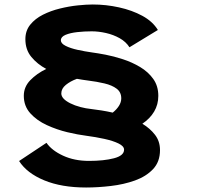

<svg xmlns="http://www.w3.org/2000/svg" viewBox="-20 -726 894 855"><path d="M363.5 109Q254 109 176.8 77Q99.5 45 65 -9L187 -90Q210.5 -56 260.8 -32.8Q311 -9.5 376.5 -9.5Q442.5 -9.5 487.5 -21.2Q532.5 -33 532.5 -59.5Q532.5 -75 508 -87Q483.5 -99 444.8 -107.5Q406 -116 364 -121.5Q327.5 -126 280.2 -137.2Q233 -148.5 188.8 -168.8Q144.5 -189 115.2 -221.2Q86 -253.5 86 -299.5Q86 -339 114.8 -368.8Q143.5 -398.5 186 -419Q146.5 -440 119.8 -472.2Q93 -504.5 93 -551.5Q93 -589.5 114.8 -616.2Q136.5 -643 171.2 -660.5Q206 -678 246.8 -688Q287.5 -698 326 -702Q364.5 -706 393 -706Q452 -706 510 -693.2Q568 -680.5 614 -655.5Q660 -630.5 683 -592.5L556.5 -515.5Q541 -540 513 -555.8Q485 -571.5 452 -579Q419 -586.5 388.5 -586.5Q355.5 -586.5 324 -583Q292.5 -579.5 271.8 -570.8Q251 -562 251 -546.5Q251 -532.5 272.2 -521.8Q293.5 -511 325.5 -504Q357.5 -497 389.5 -492.5Q413 -489.5 449.8 -482.5Q486.5 -475.5 527.2 -462.2Q568 -449 604 -427.5Q640 -406 662.5 -374.5Q685 -343 685 -299Q685 -260.5 666.5 -229.2Q648 -198 614 -175Q648 -154.5 670.2 -125.8Q692.5 -97 692.5 -57.5Q692.5 -5.5 661.5 27.2Q630.5 60 580.8 77.8Q531 95.5 473.5 102.2Q416 109 363.5 109ZM390 -240Q408 -238 431.8 -234.2Q455.5 -230.5 482 -224.5Q499.5 -238.5 509.8 -254.8Q520 -271 520 -288Q520 -315.5 499.5 -331Q479 -346.5 445.2 -354.5Q411.5 -362.5 371 -367.5Q360 -369 347.8 -370.8Q335.5 -372.5 322.5 -375Q293.5 -364.5 273.2 -348Q253 -331.5 253 -310Q253 -286 293 -266Q333 -246 390 -240Z"/></svg>

Font: Trispace SemiExpanded
Style: Bold
Weight: 700
Width: 6
Designer: Tyler Finck
Foundry: Etcetera Type Company
Version: Version 1.210; ttfautohint (v1.8.3)